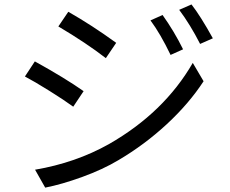

<svg xmlns="http://www.w3.org/2000/svg" viewBox="-20 -814 1040 869"><path d="M661.1 -721.7 715.8 -746.1Q768.6 -671.9 808.6 -590.8L752 -565.4Q706.1 -661.1 661.1 -721.7ZM791 -769.5 846.7 -793.9Q887.7 -741.2 943.4 -640.6L885.7 -615.2Q840.8 -703.1 791 -769.5ZM244.1 -694.3 289.1 -760.7Q395.5 -700.2 505.9 -620.1L459 -550.8Q371.1 -619.1 244.1 -694.3ZM184.6 35.2 138.7 -45.9Q322.3 -77.1 473.6 -162.1Q722.7 -304.7 852.5 -529.3L901.4 -446.3Q835.9 -345.7 735.4 -252.4Q634.8 -159.2 515.6 -88.9Q445.3 -46.9 352.5 -13.2Q259.8 20.5 184.6 35.2ZM92.8 -467.8 137.7 -536.1Q275.4 -460 358.4 -401.4L311.5 -331.1Q271.5 -360.4 203.6 -402.8Q135.7 -445.3 92.8 -467.8Z"/></svg>

Font: Gen Shin Gothic Monospace Regular
Style: Regular
Weight: 400
Designer: [Source Han Sans]
Ryoko NISHIZUKA  (kana & ideographs); Paul D. Hunt (Latin, Greek & Cyrillic); Wenlong ZHANG  (bopomofo
Version: Version 1.002.20150607